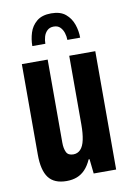

<svg xmlns="http://www.w3.org/2000/svg" viewBox="-84 -777 576 842"><g transform="rotate(-10 204.0 -356.0)"><path d="M144 12Q89 12 64 -21Q39 -54 39 -124V-527H154V-157Q154 -144 156 -133.5Q158 -123 162 -114.5Q166 -106 174 -102Q182 -98 193 -98Q212 -98 225 -111.5Q238 -125 244 -153Q250 -181 250 -221V-527H366V0H266L259 -65H255Q243 -38 227 -21Q211 -4 190.5 4Q170 12 144 12ZM204 -724Q245 -724 268 -704.5Q291 -685 301 -656Q311 -627 311 -597H254Q254 -613 249 -628.5Q244 -644 233.5 -654.5Q223 -665 205 -665Q187 -665 176 -654.5Q165 -644 160.5 -628.5Q156 -613 156 -597H98Q98 -627 107 -656Q116 -685 139.5 -704.5Q163 -724 204 -724Z"/></g></svg>

Font: Archivo ExtraCondensed
Style: Bold
Weight: 700
Width: 2
Designer: Hector Gatti
Foundry: Omnibus-Type
Version: Version 2.001